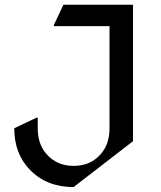

<svg xmlns="http://www.w3.org/2000/svg" viewBox="-20 -757 670 797"><path d="M285.6 19.5Q174.3 19.5 105 -51.3Q39.1 -118.7 39.1 -224.6L131.8 -268.6H136.7V-224.6Q136.7 -159.2 171.9 -118.7Q215.3 -68.4 285.6 -68.4Q356.4 -68.4 399.4 -118.7Q434.6 -159.2 434.6 -224.6V-648.4H203.6V-653.3L243.2 -737.3H532.2V-170.9Z"/></svg>

Font: Nova Cut
Style: Book
Weight: 400
Version: Version 2.000